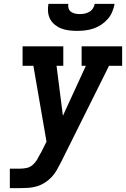

<svg xmlns="http://www.w3.org/2000/svg" viewBox="-20 -975 653 995"><path d="M31 0V-101H84Q101 -101 118 -104.5Q135 -108 149 -120Q163 -132 172 -147.5Q181 -163 189 -179L190 -180V-181Q190 -181 190.5 -181Q191 -181 191 -181L221 -241L153 -634H97V-735H308V-634H273L306 -375L425 -634H403V-735H613V-634H545L297 -136Q286 -115 275 -95Q264 -75 248 -58Q232 -41 212.5 -28.5Q193 -16 171 -9.5Q149 -3 127.5 -1.5Q106 0 84 0ZM379 -815Q358 -815 337.5 -817.5Q317 -820 298.5 -827Q280 -834 264.5 -846.5Q249 -859 240 -876Q231 -893 229 -913.5Q227 -934 231 -955H334Q332 -943 335.5 -931.5Q339 -920 348.5 -913.5Q358 -907 369.5 -904.5Q381 -902 393 -902Q406 -902 418.5 -904.5Q431 -907 442.5 -913.5Q454 -920 461.5 -931.5Q469 -943 471 -955H574Q570 -934 561.5 -913.5Q553 -893 538 -876Q523 -859 504 -846.5Q485 -834 464 -827Q443 -820 421.5 -817.5Q400 -815 379 -815Z"/></svg>

Font: Iosevka Etoile Oblique
Style: Bold
Weight: 700
Italic angle: -9°
Designer: Belleve Invis
Foundry: Belleve Invis
Version: Version 15.5.2; ttfautohint (v1.8.4)